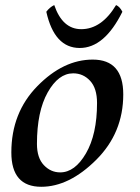

<svg xmlns="http://www.w3.org/2000/svg" viewBox="-20 -713 543 743"><path d="M212.9 -45.9Q270 -45.9 312.7 -119.6Q355.5 -193.4 355.5 -314.5Q355.5 -371.6 328.6 -400.4Q301.8 -429.2 263.2 -429.2Q206.1 -429.2 164.6 -355.5Q123 -281.7 123 -156.2Q123 -102.1 149.7 -74Q176.3 -45.9 212.9 -45.9ZM139.6 9.8Q23.9 9.8 23.9 -123Q23.9 -276.9 124.5 -379.6Q225.1 -482.4 338.9 -482.4Q457 -482.4 457 -347.7Q457 -198.7 352.3 -94.5Q247.6 9.8 139.6 9.8ZM288.6 -527.3Q190.4 -527.3 159.2 -667.5Q172.4 -685.1 189.9 -693.4Q221.7 -600.1 294.4 -600.1Q373 -600.1 429.2 -693.4Q443.4 -687.5 453.6 -667.5Q384.3 -527.3 288.6 -527.3Z"/></svg>

Font: Kelvinch
Style: Italic
Weight: 400
Italic angle: -10°
Designer: Paul James Miller
Foundry: High-Logic / Made with FontCreator
Version: Version 3.40;July 22, 2017;FontCreator 11.0.0.2388 64-bit